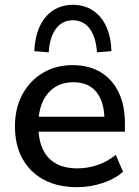

<svg xmlns="http://www.w3.org/2000/svg" viewBox="-20 -767 577 796"><path d="M300 9Q220 9 162.5 -21.5Q105 -52 73.5 -108.5Q42 -165 42 -243Q42 -319 73 -376Q104 -433 158 -465Q212 -497 281 -497Q349 -497 397.5 -467.5Q446 -438 472 -384Q498 -330 498 -255V-221H122V-283H430L413 -269Q413 -344 380 -385Q347 -426 285 -426Q238 -426 205.5 -404Q173 -382 156 -343Q139 -304 139 -252V-246Q139 -188 157.5 -148.5Q176 -109 212 -89Q248 -69 301 -69Q343 -69 383.5 -82.5Q424 -96 460 -125L490 -55Q457 -25 405 -8Q353 9 300 9ZM182 -550 122 -555Q125 -615 145 -658Q165 -701 200.5 -724Q236 -747 282 -747Q329 -747 364.5 -724Q400 -701 420 -658Q440 -615 442 -555L382 -550Q378 -613 352 -648Q326 -683 282 -683Q238 -683 212 -648Q186 -613 182 -550Z"/></svg>

Font: Nunito Sans 12pt SemiBold
Style: Regular
Weight: 600
Designer: Vernon Adams
Foundry: Vernon Adams
Version: Version 3.101;gftools[0.9.27]